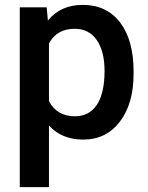

<svg xmlns="http://www.w3.org/2000/svg" viewBox="-20 -558 603 781"><path d="M523.4 -266.1C523.4 -351.6 505.4 -418 468.8 -466.3C432.1 -514.2 381.3 -538.1 316.9 -538.1C256.8 -538.1 209.5 -517.1 174.8 -474.6L169.9 -528.3H60.5V203.1H179.2V-47.4C213.9 -9.3 260.3 9.8 318.4 9.8C380.9 9.8 430.7 -14.6 467.8 -63.5C504.9 -111.8 523.4 -177.2 523.4 -258.8ZM405.3 -269C405.3 -145.5 360.4 -85 284.7 -85C235.8 -85 200.7 -105.5 179.2 -146.5V-380.9C200.2 -420.9 235.4 -440.9 283.7 -440.9C322.8 -440.9 353 -425.3 374 -394.5C395 -363.8 405.3 -321.8 405.3 -269Z"/></svg>

Font: Shabnam Medium
Style: Regular
Weight: 500
Foundry: DejaVu fonts team - Redesigned by Saber Rastikerdar - Based on Vazir font
Version: Version 5.0.1